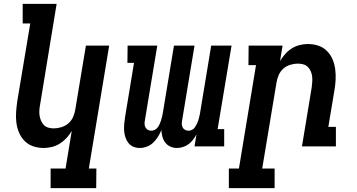

<svg xmlns="http://www.w3.org/2000/svg" viewBox="-20 -755 1840 990"><path d="M476 215H241V114H318L350 -80Q339 -61 323.5 -44Q308 -27 289 -15Q270 -3 248.5 2.5Q227 8 206 8Q177 8 151.5 -0.5Q126 -9 107.5 -27.5Q89 -46 78.5 -70.5Q68 -95 64.5 -122Q61 -149 63 -177Q65 -205 69 -233L136 -634H97V-735H272L187 -217Q184 -202 183 -187.5Q182 -173 184 -159.5Q186 -146 191.5 -133Q197 -120 206 -110.5Q215 -101 228.5 -97Q242 -93 257 -93Q276 -93 296 -99Q316 -105 332 -118.5Q348 -132 356.5 -151Q365 -170 368 -189L423 -520H543L438 114H477Z M701 8Q683 8 667.5 1.5Q652 -5 642 -18Q632 -31 626.5 -47.5Q621 -64 620 -81Q619 -98 620.5 -116Q622 -134 625 -152L671 -431H637L638 -520H791L727 -134Q725 -124 725.5 -114.5Q726 -105 730.5 -97.5Q735 -90 742.5 -85.5Q750 -81 760 -81Q769 -81 778 -85.5Q787 -90 793 -98Q799 -106 803 -115Q807 -124 810 -133Q813 -142 815 -151Q817 -160 819 -169L877 -520H983L919 -134Q917 -124 917.5 -114.5Q918 -105 922 -97.5Q926 -90 934 -85.5Q942 -81 952 -81Q961 -81 970 -85.5Q979 -90 984.5 -98Q990 -106 994.5 -115Q999 -124 1002 -133Q1005 -142 1007 -151Q1009 -160 1011 -169L1069 -520H1174L1102 -89H1136V0H983L993 -62Q985 -47 975 -34Q965 -21 952 -11.5Q939 -2 923.5 3Q908 8 893 8Q874 8 858.5 1Q843 -6 832.5 -19.5Q822 -33 817.5 -50Q813 -67 812 -84Q805 -67 794.5 -50Q784 -33 770 -19.5Q756 -6 737.5 1Q719 8 701 8Z M1396 215H1160V114H1212L1300 -419H1261L1262 -520H1437L1424 -440Q1435 -459 1450 -476Q1465 -493 1484 -505Q1503 -517 1524.5 -522.5Q1546 -528 1567 -528Q1596 -528 1621.5 -519.5Q1647 -511 1665.5 -492.5Q1684 -474 1694.5 -449.5Q1705 -425 1708.5 -398Q1712 -371 1710.5 -343Q1709 -315 1704 -287L1673 -101H1712V0H1537L1587 -303Q1589 -318 1590 -332.5Q1591 -347 1589.5 -360.5Q1588 -374 1582.5 -387Q1577 -400 1567.5 -409.5Q1558 -419 1544.5 -423Q1531 -427 1516 -427Q1497 -427 1477 -421Q1457 -415 1441.5 -401.5Q1426 -388 1417.5 -369Q1409 -350 1406 -331L1332 114H1396Z"/></svg>

Font: Iosevka HT Extended
Style: Bold Italic
Weight: 700
Width: 7
Italic angle: -9°
Monospace: yes
Designer: Belleve Invis
Foundry: Belleve Invis
Version: Version 32.3.0; ttfautohint (v1.8.4)